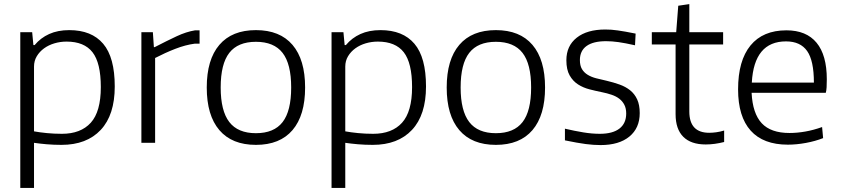

<svg xmlns="http://www.w3.org/2000/svg" viewBox="-20 -697 4103 937"><path d="M79 -540H137L143 -477H149Q178 -512 220 -531Q262 -550 318 -550Q427 -550 483.5 -483.5Q540 -417 540 -275Q540 -136 471.5 -63Q403 10 280 10Q242 10 207.5 7Q173 4 146 0V220H79ZM282 -44Q374 -44 423 -98Q472 -152 472 -272Q472 -390 431.5 -442Q391 -494 305 -494Q274 -494 245.5 -485.5Q217 -477 195 -461Q173 -445 159.5 -422.5Q146 -400 146 -372V-56Q173 -51 208.5 -47.5Q244 -44 282 -44Z M670 -540H726L731 -467H735Q795 -498 842 -520Q889 -542 932 -549H954V-484H931Q885 -478 835 -458.5Q785 -439 737 -414V0H670Z M1229 10Q1112 10 1050.5 -62Q989 -134 989 -270Q989 -406 1050.5 -478Q1112 -550 1229 -550Q1346 -550 1407.5 -478Q1469 -406 1469 -270Q1469 -134 1407.5 -62Q1346 10 1229 10ZM1229 -47Q1317 -47 1359 -101Q1401 -155 1401 -270Q1401 -385 1359 -439Q1317 -493 1229 -493Q1141 -493 1099 -439Q1057 -385 1057 -270Q1057 -156 1099 -101.5Q1141 -47 1229 -47Z M1598 -540H1656L1662 -477H1668Q1697 -512 1739 -531Q1781 -550 1837 -550Q1946 -550 2002.5 -483.5Q2059 -417 2059 -275Q2059 -136 1990.5 -63Q1922 10 1799 10Q1761 10 1726.5 7Q1692 4 1665 0V220H1598ZM1801 -44Q1893 -44 1942 -98Q1991 -152 1991 -272Q1991 -390 1950.5 -442Q1910 -494 1824 -494Q1793 -494 1764.5 -485.5Q1736 -477 1714 -461Q1692 -445 1678.5 -422.5Q1665 -400 1665 -372V-56Q1692 -51 1727.5 -47.5Q1763 -44 1801 -44Z M2400 10Q2283 10 2221.5 -62Q2160 -134 2160 -270Q2160 -406 2221.5 -478Q2283 -550 2400 -550Q2517 -550 2578.5 -478Q2640 -406 2640 -270Q2640 -134 2578.5 -62Q2517 10 2400 10ZM2400 -47Q2488 -47 2530 -101Q2572 -155 2572 -270Q2572 -385 2530 -439Q2488 -493 2400 -493Q2312 -493 2270 -439Q2228 -385 2228 -270Q2228 -156 2270 -101.5Q2312 -47 2400 -47Z M2911 11Q2877 11 2838.5 6Q2800 1 2737 -12V-69Q2784 -58 2826.5 -51Q2869 -44 2907 -44Q2970 -44 3003 -69.5Q3036 -95 3036 -143Q3036 -168 3027 -185.5Q3018 -203 3002.5 -215Q2987 -227 2965 -234.5Q2943 -242 2918 -247Q2888 -253 2857 -261Q2826 -269 2801 -285Q2776 -301 2760 -329Q2744 -357 2744 -403Q2744 -473 2794.5 -513Q2845 -553 2934 -553Q2949 -553 2963.5 -552Q2978 -551 2995 -548.5Q3012 -546 3032.5 -542.5Q3053 -539 3082 -533L3079 -476Q3030 -487 2998 -491.5Q2966 -496 2938 -496Q2875 -496 2842.5 -472.5Q2810 -449 2810 -404Q2810 -377 2820 -360Q2830 -343 2848 -332Q2866 -321 2889.5 -315Q2913 -309 2940 -303Q2974 -295 3003.5 -284.5Q3033 -274 3055 -256.5Q3077 -239 3089.5 -212Q3102 -185 3102 -145Q3102 -72 3051.5 -30.5Q3001 11 2911 11Z M3424 8Q3352 8 3314.5 -29.5Q3277 -67 3277 -140V-480H3161V-540H3280L3290 -669L3344 -677V-540H3509V-480H3344V-153Q3344 -49 3441 -49Q3457 -49 3475.5 -51.5Q3494 -54 3514 -60V-4Q3467 8 3424 8Z M3825 9Q3705 9 3643.5 -59.5Q3582 -128 3582 -261Q3582 -401 3642.5 -475Q3703 -549 3818 -549Q3915 -549 3965 -488.5Q4015 -428 4015 -310Q4015 -287 4014 -271Q4013 -255 4010 -244H3648Q3653 -143 3697.5 -95.5Q3742 -48 3833 -48Q3870 -48 3910 -55Q3950 -62 3992 -77L3997 -23Q3959 -8 3913 0.5Q3867 9 3825 9ZM3816 -495Q3660 -495 3649 -294H3952Q3952 -401 3919 -448Q3886 -495 3816 -495Z"/></svg>

Font: Encode Sans Normal
Style: Light
Weight: 300
Designer: Pablo Impallari, Andres Torresi
Foundry: Pablo Impallari, Andres Torresi
Version: Version 1.000; ttfautohint (v1.00) -l 8 -r 50 -G 200 -x 14 -